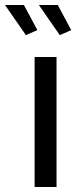

<svg xmlns="http://www.w3.org/2000/svg" viewBox="-68 -751 318 771"><path d="M-48 -731 36 -610 82 -630 28 -731ZM88 -731 172 -610 218 -630 164 -731ZM71 0H159V-522H71Z"/></svg>

Font: FIGSv2-sans-serif Medium
Style: Regular
Weight: 500
Designer: Matt McInerney, Pablo Impallari, Rodrigo Fuenzalida,Mirko Velimirovic
Foundry: Matt McInerney, Pablo Impallari, Rodrigo Fuenzalida
Version: Version 4.021;hotconv 1.0.109;makeotfexe 2.5.65596